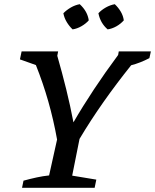

<svg xmlns="http://www.w3.org/2000/svg" viewBox="-20 -895 739 915"><path d="M85 0 92 -34Q125 -43 155 -49.5Q185 -56 214 -59L252 -230Q219 -415 151 -585L75 -612L83 -650H257L253 -629Q276 -549 295.5 -470Q315 -391 330 -312Q374 -388 428 -469.5Q482 -551 543 -633L546 -650H699L692 -618Q648 -595 605 -584Q536 -498 474 -410Q412 -322 359 -233L324 -58L439 -39L431 0ZM360 -875Q397 -841 403 -798Q389 -782 368 -770Q347 -758 326 -755Q310 -770 298 -790Q286 -810 282 -832Q298 -848 318 -859.5Q338 -871 360 -875ZM527 -875Q544 -859 555.5 -839.5Q567 -820 570 -798Q555 -781 534.5 -769.5Q514 -758 493 -755Q458 -785 449 -832Q464 -848 484.5 -859.5Q505 -871 527 -875Z"/></svg>

Font: Piazzolla SC Medium
Style: Italic
Weight: 500
Italic angle: -11.3°
Designer: Juan Pablo del Peral
Foundry: Huerta Tipografica
Version: Version 1.330